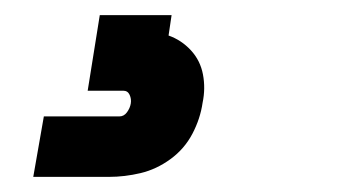

<svg xmlns="http://www.w3.org/2000/svg" viewBox="-20 -20 472 254"><path d="M24 214H124Q145 214 166 209Q187 204 205.5 190.5Q224 177 234.5 157Q245 137 248 116Q252 97 248.5 78.5Q245 60 232.5 46.5Q220 33 203 27L207 0H112L96 100H143Q149 100 151.5 105.5Q154 111 153 117Q152 123 148 128.5Q144 134 138 134H38Z"/></svg>

Font: Iosevka Sparkle
Style: Bold Italic
Weight: 700
Italic angle: -9°
Designer: Belleve Invis
Foundry: Belleve Invis
Version: Version 4.5.0; ttfautohint (v1.8.3)